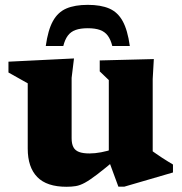

<svg xmlns="http://www.w3.org/2000/svg" viewBox="-20 -738 732 772"><path d="M268 -182Q268 -160 275 -146.5Q282 -133 297.8 -127Q313.5 -121 340 -121Q362 -121 387 -125.8Q412 -130.5 435 -138.5L446.5 -98Q400 -59 370.5 -36.5Q341 -14 321.2 -3.2Q301.5 7.5 284.8 10.2Q268 13 247.5 13Q168 13 129.8 -26.2Q91.5 -65.5 91.5 -140.5V-403L14 -446.5V-490L277.5 -503L268 -425ZM456 12.5 417.5 -92V-416L381 -451V-495L598.5 -500.5L594 -420.5V-129.5Q599 -126 609 -119Q619 -112 631.2 -104Q643.5 -96 655.2 -88.8Q667 -81.5 675.5 -76.5V-44.5L480 12.5ZM333 -624.5Q303.5 -624.5 284 -617.5Q264.5 -610.5 252.8 -594.8Q241 -579 234.5 -553H164Q173 -617.5 192.8 -653.2Q212.5 -689 246.8 -703.8Q281 -718.5 333 -718.5Q385 -718.5 419.2 -703.8Q453.5 -689 473.2 -653.2Q493 -617.5 502 -553H431.5Q425 -579 413.2 -594.8Q401.5 -610.5 382 -617.5Q362.5 -624.5 333 -624.5Z"/></svg>

Font: Newsreader 9pt
Style: Bold
Weight: 700
Designer: Hugues Gentile
Foundry: Production Type
Version: Version 1.003